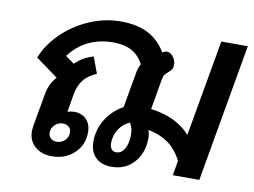

<svg xmlns="http://www.w3.org/2000/svg" viewBox="-69 -703 1075 813"><g transform="rotate(10 468.0 -296.5)"><path d="M98 -81Q98 -87 100 -103L125 -243Q133 -291 162 -321L66 -391Q88 -447 136.5 -495.5Q185 -544 251.5 -573.5Q318 -603 389 -603Q461 -603 508 -578Q555 -553 584 -504Q594 -511 604 -511Q616 -511 627 -499Q642 -481 642 -463Q642 -449 637.5 -441.5Q633 -434 623 -426Q614 -419 609 -412Q604 -405 602 -393L579 -260Q689 -246 749 -179L822 -593H936L832 0H718L729 -64Q704 -112 668 -137Q632 -162 583 -171Q589 -155 589 -136Q589 -73 552 -31.5Q515 10 456 10Q412 10 387 -14.5Q362 -39 362 -82Q362 -134 389 -178Q416 -222 463 -248L489 -396Q492 -419 503 -439Q485 -474 453.5 -492Q422 -510 373 -510Q254 -510 185 -419L223 -392Q255 -424 301 -437L327 -367Q291 -352 271.5 -327.5Q252 -303 245 -264L232 -187Q247 -192 261 -192Q293 -192 313 -171.5Q333 -151 333 -116Q333 -62 295 -26Q257 10 199 10Q154 10 126 -15Q98 -40 98 -81ZM514 -138Q514 -165 501 -188Q472 -176 454.5 -149Q437 -122 437 -89Q437 -72 444.5 -63Q452 -54 465 -54Q487 -54 500.5 -77.5Q514 -101 514 -138ZM258 -103Q258 -117 248 -126Q238 -135 222 -135Q202 -135 187.5 -120.5Q173 -106 173 -87Q173 -73 183 -63.5Q193 -54 208 -54Q229 -54 243.5 -68Q258 -82 258 -103Z"/></g></svg>

Font: Niramit SemiBold
Style: Italic
Weight: 600
Italic angle: -10°
Designer: Katatrad Aksorn Co.,Ltd.
Foundry: Cadson Demak Co.,Ltd.
Version: Version 1.001; ttfautohint (v1.6)